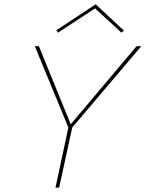

<svg xmlns="http://www.w3.org/2000/svg" viewBox="-20 -873 677 893"><path d="M422 -834 250 -721 242 -732 425 -853 556 -731 545 -721ZM637 -658 316 -280 255 0H238L298 -280L142 -658H161L309 -295L615 -658Z"/></svg>

Font: EauTestInfant Thin
Style: Italic
Weight: 250
Italic angle: -12°
Designer: Christian Thalmann (Catharsis Fonts)
Version: Version 0.001;PS 000.001;hotconv 1.0.88;makeotf.lib2.5.64775